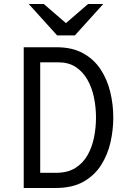

<svg xmlns="http://www.w3.org/2000/svg" viewBox="-20 -935 656 955"><path d="M98 0V-700H261Q339.5 -700 393.5 -670Q447.5 -640 480.5 -589.8Q513.5 -539.5 528.5 -477.2Q543.5 -415 543.5 -350Q543.5 -289.5 529.8 -228Q516 -166.5 483.5 -114.8Q451 -63 395.8 -31.5Q340.5 0 257 0ZM180 -75.5H259.5Q317 -75.5 355.2 -99.8Q393.5 -124 416 -164.2Q438.5 -204.5 448 -253Q457.5 -301.5 457.5 -350Q457.5 -402 447.2 -451Q437 -500 414.5 -539.2Q392 -578.5 356.5 -601.8Q321 -625 270.5 -625H180ZM264 -759 123 -915H198L308 -820L418 -915H493.5L352.5 -759Z"/></svg>

Font: Overpass Mono Light
Style: Regular
Weight: 400
Monospace: yes
Version: Version 4.000